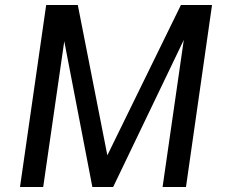

<svg xmlns="http://www.w3.org/2000/svg" viewBox="-20 -743 893 763"><path d="M59.5 0 163.5 -723H289.2L406.6 -125.8L698.9 -723H822.6L719.1 0H626.1L710.4 -584.4L429.7 0H347L235.4 -579.1L151.7 0Z"/></svg>

Font: Public Sans Thin
Style: Italic
Weight: 100
Italic angle: -8°
Designer: The Public Sans project authors (U.S. Web Design System). Libre Franklin designed by Pablo Impallari and Rodrigo Fuenzal
Version: Version 2.000